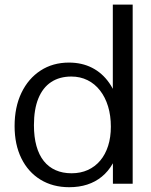

<svg xmlns="http://www.w3.org/2000/svg" viewBox="-20 -778 639 813"><path d="M273.1 14.7Q203.6 14.7 151.4 -17.3Q99.2 -49.3 70.5 -107.6Q41.8 -165.9 41.8 -244.1Q41.8 -324.6 70.8 -385Q99.9 -445.5 151.7 -479.2Q203.6 -513 271.9 -513Q326.8 -513 369.9 -491Q412.9 -469.1 442.4 -427Q471.9 -384.9 485.3 -324L457.7 -304.3V-758.4H541.8V0H458.1V-182.4L486.9 -162.6Q465.7 -74.4 411.1 -29.9Q356.6 14.7 273.1 14.7ZM283 -44.3Q321.2 -44.3 351.9 -58.2Q382.6 -72.2 404.4 -98Q426.2 -123.9 437.8 -160.3Q449.4 -196.6 449.4 -241.4Q449.4 -288.6 437.6 -327.5Q425.7 -366.5 403.6 -394.8Q381.6 -423.2 350.7 -438.5Q319.8 -453.9 281.8 -453.9Q232.1 -453.9 196.6 -430.5Q161.1 -407.1 142.4 -361.2Q123.7 -315.3 123.7 -247.9Q123.7 -198.2 134.3 -160Q144.9 -121.9 165.4 -96.2Q185.8 -70.6 215.4 -57.5Q245.1 -44.3 283 -44.3Z"/></svg>

Font: Russolo 10pt ExtraLight
Style: Regular
Weight: 200
Designer: Micah Stupak-Hahn
Version: Version 1.000